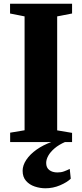

<svg xmlns="http://www.w3.org/2000/svg" viewBox="-20 -763 441 1031"><path d="M112 -63.5V-675L34 -690.5V-743H367V-690.5L287 -675V-63L367 -49.5V0H34.5V-50.5ZM224 248Q195 248 166.5 238.5Q138 229 119.8 208.2Q101.5 187.5 101.5 154Q101.5 125 121.2 95.2Q141 65.5 176.2 40.5Q211.5 15.5 257.5 -1L286 -5L330.5 -1Q296 14 273.2 33.5Q250.5 53 239.2 73.2Q228 93.5 228 112Q228 137.5 244.8 150.2Q261.5 163 288.5 163Q308.5 163 324 157.2Q339.5 151.5 354.5 144L360 196.5Q340 216 302.5 232Q265 248 224 248Z"/></svg>

Font: Merriweather 60pt Black
Style: Regular
Weight: 900
Version: Version 2.100